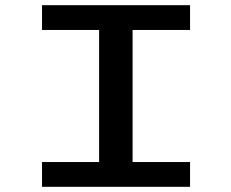

<svg xmlns="http://www.w3.org/2000/svg" viewBox="-20 -720 890 740"><path d="M712.5 -604.5H491V-95.5H712.5V0H142V-95.5H362V-604.5H142V-700H712.5Z"/></svg>

Font: League Mono Wide Medium
Style: Regular
Weight: 500
Width: 8
Designer: Tyler Finck
Foundry: The League of Moveable Type / Tyler Finck
Version: Version 2.210